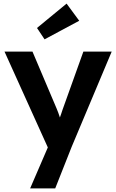

<svg xmlns="http://www.w3.org/2000/svg" viewBox="-20 -814 644 1064"><path d="M147 230 245 3 5 -528H160L294 -212Q303 -191 312 -163Q316 -174 319.5 -184.5Q323 -195 327 -207L442 -528H599L377 0L286 230ZM227 -596 185 -659 349 -794 419 -699Z"/></svg>

Font: Lexend SemiBold
Style: Regular
Weight: 600
Designer: Bonnie Shaver-Troup, Thomas Jockin
Foundry: Lexend
Version: Version 1.005; ttfautohint (v1.8.3)